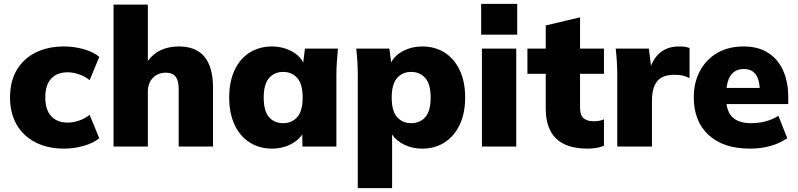

<svg xmlns="http://www.w3.org/2000/svg" viewBox="-20 -760 4139 996"><path d="M312 11Q228 11 165 -21Q102 -53 67 -112.5Q32 -172 32 -255Q32 -338 67 -397Q102 -456 165 -487.5Q228 -519 312 -519Q364 -519 414 -505Q464 -491 495 -465L445 -344Q422 -363 391 -374Q360 -385 331 -385Q276 -385 245.5 -352Q215 -319 215 -255Q215 -191 245.5 -157.5Q276 -124 331 -124Q359 -124 390 -134.5Q421 -145 445 -164L495 -43Q463 -17 413 -3Q363 11 312 11Z M569 0V-736H747V-444Q802 -519 908 -519Q1085 -519 1085 -305V0H907V-297Q907 -343 890.5 -363Q874 -383 841 -383Q799 -383 773 -356Q747 -329 747 -285V0Z M1392 11Q1326 11 1275.5 -21Q1225 -53 1197 -112.5Q1169 -172 1169 -254Q1169 -337 1197 -396.5Q1225 -456 1275.5 -487.5Q1326 -519 1392 -519Q1444 -519 1488.5 -496.5Q1533 -474 1553 -436L1562 -508H1733Q1730 -474 1727.5 -439Q1725 -404 1725 -370V0H1549L1548 -63Q1526 -29 1483.5 -9Q1441 11 1392 11ZM1449 -121Q1494 -121 1522 -152.5Q1550 -184 1550 -254Q1550 -324 1522 -355.5Q1494 -387 1449 -387Q1404 -387 1376 -355.5Q1348 -324 1348 -254Q1348 -184 1375.5 -152.5Q1403 -121 1449 -121Z M1836 216V-370Q1836 -404 1834 -439Q1832 -474 1828 -508H2000L2009 -436Q2029 -474 2073 -496.5Q2117 -519 2170 -519Q2236 -519 2286 -487.5Q2336 -456 2364.5 -396.5Q2393 -337 2393 -254Q2393 -172 2364.5 -112.5Q2336 -53 2286 -21Q2236 11 2170 11Q2120 11 2078 -9Q2036 -29 2014 -62V216ZM2113 -121Q2159 -121 2186.5 -152.5Q2214 -184 2214 -254Q2214 -324 2186 -355.5Q2158 -387 2113 -387Q2068 -387 2040 -355.5Q2012 -324 2012 -254Q2012 -184 2040 -152.5Q2068 -121 2113 -121Z M2476 -580V-740H2663V-580ZM2480 0V-508H2658V0Z M3028 11Q2811 11 2811 -197V-377H2716V-508H2811V-628L2989 -670V-508H3113V-377H2989V-204Q2989 -160 3008.5 -145.5Q3028 -131 3057 -131Q3074 -131 3086.5 -133Q3099 -135 3113 -141V-4Q3091 5 3069.5 8Q3048 11 3028 11Z M3182 0V-369Q3182 -438 3174 -508H3346L3357 -419Q3398 -519 3503 -519Q3524 -519 3534.5 -517Q3545 -515 3557 -511V-355Q3533 -366 3517.5 -369Q3502 -372 3478 -372Q3416 -372 3389 -338.5Q3362 -305 3362 -236V0Z M3870 11Q3732 11 3655.5 -60Q3579 -131 3579 -255Q3579 -332 3611 -392Q3643 -452 3701 -485.5Q3759 -519 3837 -519Q3914 -519 3965.5 -485.5Q4017 -452 4043 -393Q4069 -334 4069 -258V-220H3749Q3756 -169 3788 -145Q3820 -121 3875 -121Q3915 -121 3950 -130Q3985 -139 4018 -159L4064 -43Q3984 11 3870 11ZM3839 -402Q3761 -402 3749 -304H3921Q3915 -402 3839 -402Z"/></svg>

Font: Mulish Black
Style: Regular
Weight: 900
Designer: Vernon Adams
Foundry: Vernon Adams
Version: Version 3.603; ttfautohint (v1.8.3)